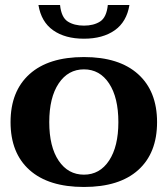

<svg xmlns="http://www.w3.org/2000/svg" viewBox="-20 -734 668 764"><path d="M133 -714H219Q224 -665 249.5 -648.5Q275 -632 314 -632Q353 -632 378.5 -648.5Q404 -665 409 -714H495Q484 -647 436.5 -613.5Q389 -580 314 -580Q239 -580 191.5 -613.5Q144 -647 133 -714ZM22 -248Q22 -371 97.5 -439Q173 -507 314 -507Q454 -507 529.5 -439Q605 -371 605 -248Q605 -125 530 -57.5Q455 10 314 10Q173 10 97.5 -57.5Q22 -125 22 -248ZM451 -248Q451 -346 414 -402Q377 -458 314 -458Q251 -458 213.5 -402Q176 -346 176 -248Q176 -150 213.5 -94.5Q251 -39 314 -39Q377 -39 414 -95Q451 -151 451 -248Z"/></svg>

Font: Trirong Bold
Style: Regular
Weight: 700
Designer: Katatrad Team
Foundry: CadsonDemak
Version: Version 1.000